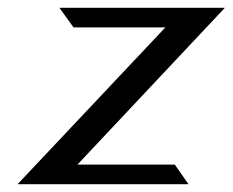

<svg xmlns="http://www.w3.org/2000/svg" viewBox="-20 -471 595 491"><path d="M25 0H462L427 -50H178L555 -451H132L168 -401H403Z"/></svg>

Font: Charger Sport
Style: DfObl
Weight: 400
Designer: Jasper
Foundry: Cannot Into Space Fonts
Version: Version 1.1